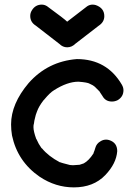

<svg xmlns="http://www.w3.org/2000/svg" viewBox="-20 -791 584 832"><path d="M300 21Q221 21 152 -25Q56 -91 32 -204Q28 -228 28 -252Q28 -341 104 -431Q187 -525 313 -535Q443 -535 508 -424Q515 -412 515 -400Q515 -372 490 -357Q478 -351 465 -351Q437 -351 424 -375L412 -393V-394L391 -415Q385 -421 369 -428Q360 -434 320 -437Q272 -437 214 -400Q197 -390 172 -360Q171 -358 169 -357Q148 -330 140 -307L135 -293Q127 -263 127 -255Q125 -251 125 -240Q125 -222 137 -189L138 -188Q147 -167 160 -149L162 -148Q190 -114 239 -88Q242 -88 243 -87Q244 -86 283 -76L296 -75L325 -77L343 -83Q365 -95 385 -126L386 -130Q390 -139 393 -150Q398 -169 416 -179Q427 -186 440 -186Q446 -186 453 -184Q488 -173 488 -136Q484 -82 436 -32Q385 21 300 21ZM271 -586Q252 -586 237 -601L135 -680Q111 -695 111 -722Q111 -735 118 -746Q133 -771 161 -771Q173 -771 184 -764Q262 -707 271 -697Q273 -698 358 -764Q369 -771 381 -771Q388 -771 395 -769Q432 -756 432 -721Q432 -695 407 -679L306 -601Q291 -586 271 -586Z"/></svg>

Font: Bad Comic
Style: Regular
Weight: 400
Designer: GGBotNet
Foundry: f0n7
Version: 0.9